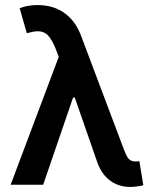

<svg xmlns="http://www.w3.org/2000/svg" viewBox="-20 -737 614 766"><path d="M369.1 -86.9 278.3 -347.7H271.5L152.3 0H22.5L214.4 -510.3L200.2 -546.9Q185.1 -582.5 169.9 -597.4Q154.8 -612.3 130.9 -612.3Q115.2 -612.3 86.9 -604.5L58.6 -704.1Q88.9 -716.8 129.9 -716.8Q192.9 -716.8 237.5 -684.8Q282.2 -652.8 304.7 -590.8L473.6 -142.6Q481 -123.5 486.3 -113.5Q491.7 -103.5 499.8 -98.1Q507.8 -92.8 520.5 -92.8L536.1 -93.8L551.8 2Q541.5 4.9 526.9 6.8Q512.2 8.8 500 8.8Q454.1 8.8 420.4 -15.6Q386.7 -40 369.1 -86.9Z"/></svg>

Font: Pretendard Std SemiBold
Style: Regular
Weight: 600
Designer: Base glyphs from Inter by Rasmus Andersson; Hangeul glyphs from Noto Sans CJK(Source Han Sans) by Jang Soo-young and Kan
Foundry: Kil Hyung-jin
Version: Version 1.309